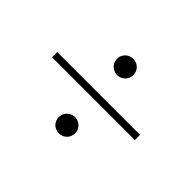

<svg xmlns="http://www.w3.org/2000/svg" viewBox="-124 -992 1247 1247"><g transform="rotate(45 500.0 -368.0)"><path d="M425 -636C425 -594 458 -561 500 -561C542 -561 575 -594 575 -636C575 -678 542 -710 500 -710C458 -710 425 -678 425 -636ZM880 -344V-392H120V-344ZM425 -100C425 -58 458 -26 500 -26C542 -26 575 -58 575 -100C575 -142 542 -175 500 -175C458 -175 425 -142 425 -100Z"/></g></svg>

Font: Noto Serif CJK KR
Style: Bold
Weight: 700
Designer: Ryoko NISHIZUKA 西塚涼子 (kana & ideographs); Frank Grießhammer (Latin, Greek & Cyrillic); Wenlong ZHANG 张文龙 (bopomofo); San
Foundry: Adobe
Version: Version 2.001;hotconv 1.1.0;makeotfexe 2.6.0